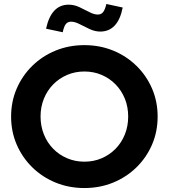

<svg xmlns="http://www.w3.org/2000/svg" viewBox="-20 -939 853 970"><path d="M406.3 11Q328.4 11 261.1 -16.5Q193.8 -44 143.3 -93.5Q92.7 -143 64.4 -208.5Q36.1 -274 36.1 -350Q36.1 -426 64.4 -491.5Q92.7 -557 143.3 -606.5Q193.8 -656 261.1 -683.5Q328.4 -711 406.3 -711Q484.2 -711 551.5 -683.5Q618.7 -656 669.3 -606.5Q719.9 -557 748.2 -491.5Q776.4 -426 776.4 -350Q776.4 -274 748.2 -208.5Q719.9 -143 669.3 -93.5Q618.7 -44 551.5 -16.5Q484.2 11 406.3 11ZM406.4 -122.2Q453.6 -122.2 493.7 -139.5Q533.9 -156.8 563.9 -187.4Q593.9 -218 610.8 -259.8Q627.6 -301.7 627.6 -350Q627.6 -399.1 610.8 -440.5Q593.9 -481.9 563.9 -512.6Q533.9 -543.2 493.7 -560.5Q453.6 -577.8 406.4 -577.8Q359.3 -577.8 319 -560.5Q278.7 -543.2 248.7 -512.6Q218.6 -481.9 201.8 -440.5Q184.9 -399.1 184.9 -350.5Q184.9 -301.9 201.8 -259.9Q218.7 -218 248.7 -187.4Q278.7 -156.8 319.1 -139.5Q359.4 -122.2 406.4 -122.2ZM296.9 -776.1 212.7 -794Q239 -915.4 326.7 -915.4Q354.4 -915.4 381 -903Q407.6 -890.6 431.3 -878Q455 -865.5 473.9 -865.5Q490.9 -865.5 500.6 -877.4Q510.4 -889.3 517.4 -918.9L599.9 -901Q587.8 -839.6 559.1 -809.6Q530.5 -779.5 486.6 -779.5Q459.9 -779.5 432.9 -792.1Q406 -804.7 382.1 -817.1Q358.3 -829.5 338.7 -829.5Q322.2 -829.5 312.5 -817.3Q302.9 -805 296.9 -776.1Z"/></svg>

Font: Red Hat Display
Style: Regular
Weight: 300
Designer: Pentagram, MCKL
Foundry: Pentagram, MCKL
Version: Version 1.023